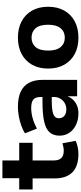

<svg xmlns="http://www.w3.org/2000/svg" viewBox="453 -1130 687 1634"><g transform="rotate(-90 797.0 -312.5)"><path d="M306 11Q199 11 147.5 -41Q96 -93 96 -193V-379H2V-493H98V-636H249V-493H399V-379H249V-199Q249 -156 269 -135Q289 -114 332 -114Q346 -114 362 -117Q378 -120 395 -125L416 -13Q394 -2 364.5 4.5Q335 11 306 11Z M650 11Q595 11 551.5 -10Q508 -31 484 -67Q460 -103 460 -149Q460 -203 489 -235Q518 -267 581.5 -281Q645 -295 750 -295H806V-216H752Q714 -216 686.5 -212.5Q659 -209 641.5 -202Q624 -195 616 -183.5Q608 -172 608 -156Q608 -127 628 -109.5Q648 -92 685 -92Q714 -92 737.5 -106Q761 -120 775 -143.5Q789 -167 789 -198V-311Q789 -355 767 -373Q745 -391 695 -391Q655 -391 610.5 -379Q566 -367 520 -342L480 -444Q508 -462 546 -475.5Q584 -489 625.5 -496.5Q667 -504 705 -504Q782 -504 832.5 -481Q883 -458 909 -411.5Q935 -365 935 -291V0H795V-99H800Q792 -66 771.5 -41.5Q751 -17 720.5 -3Q690 11 650 11Z M1294 11Q1214 11 1155 -20.5Q1096 -52 1063.5 -110Q1031 -168 1031 -247Q1031 -326 1063.5 -383.5Q1096 -441 1155 -472.5Q1214 -504 1294 -504Q1374 -504 1433 -472.5Q1492 -441 1524.5 -383.5Q1557 -326 1557 -247Q1557 -168 1524.5 -110Q1492 -52 1433 -20.5Q1374 11 1294 11ZM1294 -105Q1344 -105 1374 -140.5Q1404 -176 1404 -247Q1404 -319 1374 -353.5Q1344 -388 1294 -388Q1244 -388 1214 -353.5Q1184 -319 1184 -247Q1184 -176 1214 -140.5Q1244 -105 1294 -105Z"/></g></svg>

Font: Nunito Sans 11pt ExtraBold
Style: Regular
Weight: 800
Version: Version 3.101;gftools[0.9.27]